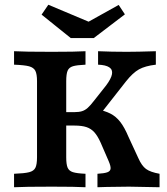

<svg xmlns="http://www.w3.org/2000/svg" viewBox="-20 -786 702 806"><path d="M436.2 -109.5 402.5 -187.2Q389.9 -215.3 376.2 -230.6Q362.4 -245.9 343 -252.4Q323.5 -258.9 292.6 -258.9H227.2V-315.3H292.6Q311.5 -315.3 324.1 -319.2Q336.7 -323 348.2 -333.2Q359.6 -343.3 375.4 -364L425.4 -427.2Q446.7 -455.7 450.1 -474.7Q453.5 -493.7 438.6 -503.5Q423.7 -513.3 391.7 -514.5V-571Q448.5 -568.5 511.9 -568.5Q556 -568.5 634.2 -571V-514.5Q589.5 -509.3 563.4 -494.8Q537.3 -480.2 508.8 -444.2L385.1 -286.5L383.8 -327.9Q419.4 -321.4 443.1 -309.3Q466.9 -297.3 484.8 -274.3Q502.6 -251.4 519.1 -212.1L560.6 -122.4Q574.8 -90.2 592.9 -76.8Q611 -63.4 649.8 -56.5V0Q542 -2.4 521.7 -2.4Q479.2 -2.4 428.5 -1.2L389.1 0V-56.5Q417.5 -58.1 430.3 -62.7Q443.1 -67.2 444.2 -77.9Q445.3 -88.5 436.2 -109.5ZM135.4 -125.8V-445.2Q135.4 -475 128.4 -488.7Q121.4 -502.4 101.9 -507.7Q82.4 -512.9 39 -514.5V-571Q80.8 -568.5 197.6 -568.5Q298.5 -568.5 338.9 -571V-514.5Q302.5 -512.9 286.1 -507.9Q269.6 -502.9 263.8 -489.1Q258 -475.4 258 -445.2V-125.8Q258 -96 263.8 -82.3Q269.6 -68.5 286.1 -63.3Q302.5 -58.1 338.9 -56.5V0Q298.5 -2.4 197.6 -2.4Q80.8 -2.4 39 0V-56.5Q82.8 -58.1 102.3 -63.1Q121.9 -68.1 128.6 -81.8Q135.4 -95.5 135.4 -125.8ZM504.3 -725.8 373.7 -626.3H276.9L154.6 -724.6L182.9 -766.1L383.2 -681.8L320.5 -677.5L478.2 -765.3Z"/></svg>

Font: Playfair Micro SmCond SmLight
Style: Regular
Weight: 360
Width: 4
Designer: Claus Eggers Sørensen
Foundry: Claus Eggers Sørensen
Version: Version 2.100;Glyphs 3.2 (3219)